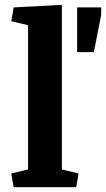

<svg xmlns="http://www.w3.org/2000/svg" viewBox="-20 -783 443 803"><path d="M97.2 -677.7 27.3 -694.3 37.1 -752 238.8 -762.7V-74.2L308.6 -57.6L298.8 0H37.1L27.3 -57.6L97.2 -74.2ZM302.7 -752H403.3V-721.7L372.6 -564.9H302.7Z"/></svg>

Font: Noticia Text
Style: Bold
Weight: 700
Designer: JM Sole
Foundry: JM Sole
Version: Version 1.003